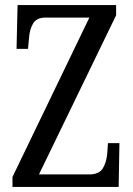

<svg xmlns="http://www.w3.org/2000/svg" viewBox="-20 -734 523 754"><path d="M29 0V-39L331 -665H159Q123 -665 109.5 -641Q96 -617 94 -585L90 -542H45L49 -714H436V-674L133 -49H330Q369 -49 383.5 -72.5Q398 -96 401 -130L404 -172H449L446 0Z"/></svg>

Font: Noto Serif ExtraCondensed
Style: Regular
Weight: 400
Width: 2
Designer: Monotype Design Team
Foundry: Monotype Imaging Inc.
Version: Version 2.015